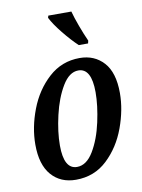

<svg xmlns="http://www.w3.org/2000/svg" viewBox="-87 -826 663 895"><g transform="rotate(-10 244.5 -378.0)"><path d="M41 -184Q41 -265 73 -349Q105 -433 167 -489.5Q229 -546 314 -546Q384 -546 427.5 -498Q471 -450 471 -353Q471 -274 440 -189.5Q409 -105 348 -47.5Q287 10 200 10Q127 10 84 -39.5Q41 -89 41 -184ZM360 -376Q360 -490 298 -490Q255 -490 222 -435Q189 -380 171 -302Q153 -224 153 -160Q153 -48 215 -48Q260 -48 293 -103Q326 -158 343 -236Q360 -314 360 -376ZM202 -756 205 -766H314Q322 -736 337.5 -694Q353 -652 368 -619L365 -606H321Q289 -636 253.5 -680Q218 -724 202 -756Z"/></g></svg>

Font: Noto Serif CondSemiBold
Style: Italic
Weight: 600
Width: 3
Italic angle: -12°
Designer: Monotype Design Team
Foundry: Monotype Imaging Inc.
Version: Version 1.001